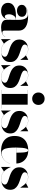

<svg xmlns="http://www.w3.org/2000/svg" viewBox="1274 -2074 810 3397"><g transform="rotate(90 1678.5 -375.0)"><path d="M254 -252H331V-304.5Q331 -340.5 323.2 -377.2Q315.5 -414 294.2 -438.8Q273 -463.5 233 -463.5Q208 -463.5 174 -456.5Q140 -449.5 111 -432.2Q82 -415 71.5 -383.5Q82 -409.5 108.8 -425.2Q135.5 -441 169.5 -441Q213.5 -441 245 -419.8Q276.5 -398.5 276.5 -358Q276.5 -317 244.5 -294Q212.5 -271 169.5 -271Q124 -271 94.5 -294.5Q65 -318 65 -356Q65 -388.5 82.8 -410.2Q100.5 -432 129.8 -444.8Q159 -457.5 194 -462.8Q229 -468 263 -468Q388.5 -468 454.8 -426Q521 -384 521 -304.5V-46Q521 -31 530.5 -21Q540 -11 558 -11Q569.5 -11 591.5 -21.5Q613.5 -32 629 -63H631Q614 -25 570.2 -7.5Q526.5 10 468 10Q406.5 10 368.8 -13Q331 -36 331 -80V-142.5Q322.5 -67.5 281.5 -28.8Q240.5 10 172.5 10Q107.5 10 68.8 -23.2Q30 -56.5 30 -113.5Q30 -180.5 88.8 -216.2Q147.5 -252 254 -252ZM276.5 -56Q300 -56 315.5 -87.8Q331 -119.5 331 -180.5V-250H322.5Q291 -250 271 -230Q251 -210 241.5 -182.8Q232 -155.5 232 -133Q232 -99.5 242 -77.8Q252 -56 276.5 -56Z M674 10H672V-160H674Q709.5 -77.5 760 -34.8Q810.5 8 886 8Q938.5 8 961.2 -12Q984 -32 984 -55Q984 -79.5 962 -94Q940 -108.5 905.2 -119.8Q870.5 -131 831.5 -144Q792.5 -157 757.8 -177.2Q723 -197.5 701 -230.5Q679 -263.5 679 -315Q679 -362 701.8 -396.5Q724.5 -431 763 -450Q801.5 -469 849 -469Q883.5 -469 910.8 -458Q938 -447 959.5 -429.5L1037 -470H1039V-330H1037Q1017 -362.5 992.2 -394Q967.5 -425.5 933 -446.2Q898.5 -467 849 -467Q805.5 -467 786.2 -449.2Q767 -431.5 767 -411Q767 -386 789.5 -370.5Q812 -355 847.2 -343.2Q882.5 -331.5 922 -318.2Q961.5 -305 996.8 -285Q1032 -265 1054.5 -233.2Q1077 -201.5 1077 -152Q1077 -92.5 1047.5 -57Q1018 -21.5 973.8 -5.8Q929.5 10 886 10Q845 10 811.5 -2.8Q778 -15.5 751 -39.5Z M1133.5 10H1131.5V-160H1133.5Q1169 -77.5 1219.5 -34.8Q1270 8 1345.5 8Q1398 8 1420.8 -12Q1443.5 -32 1443.5 -55Q1443.5 -79.5 1421.5 -94Q1399.5 -108.5 1364.8 -119.8Q1330 -131 1291 -144Q1252 -157 1217.2 -177.2Q1182.5 -197.5 1160.5 -230.5Q1138.5 -263.5 1138.5 -315Q1138.5 -362 1161.2 -396.5Q1184 -431 1222.5 -450Q1261 -469 1308.5 -469Q1343 -469 1370.2 -458Q1397.5 -447 1419 -429.5L1496.5 -470H1498.5V-330H1496.5Q1476.5 -362.5 1451.8 -394Q1427 -425.5 1392.5 -446.2Q1358 -467 1308.5 -467Q1265 -467 1245.8 -449.2Q1226.5 -431.5 1226.5 -411Q1226.5 -386 1249 -370.5Q1271.5 -355 1306.8 -343.2Q1342 -331.5 1381.5 -318.2Q1421 -305 1456.2 -285Q1491.5 -265 1514 -233.2Q1536.5 -201.5 1536.5 -152Q1536.5 -92.5 1507 -57Q1477.5 -21.5 1433.2 -5.8Q1389 10 1345.5 10Q1304.5 10 1271 -2.8Q1237.5 -15.5 1210.5 -39.5Z M1616 -650Q1616 -697.5 1647.5 -728.8Q1679 -760 1726 -760Q1773.5 -760 1804.8 -728.8Q1836 -697.5 1836 -650Q1836 -603 1804.8 -571.5Q1773.5 -540 1726 -540Q1679 -540 1647.5 -571.5Q1616 -603 1616 -650ZM1571 -2H1641V-458H1571V-460H1831V-2H1901V0H1571Z M1937.5 10H1935.5V-160H1937.5Q1973 -77.5 2023.5 -34.8Q2074 8 2149.5 8Q2202 8 2224.8 -12Q2247.5 -32 2247.5 -55Q2247.5 -79.5 2225.5 -94Q2203.5 -108.5 2168.8 -119.8Q2134 -131 2095 -144Q2056 -157 2021.2 -177.2Q1986.5 -197.5 1964.5 -230.5Q1942.5 -263.5 1942.5 -315Q1942.5 -362 1965.2 -396.5Q1988 -431 2026.5 -450Q2065 -469 2112.5 -469Q2147 -469 2174.2 -458Q2201.5 -447 2223 -429.5L2300.5 -470H2302.5V-330H2300.5Q2280.5 -362.5 2255.8 -394Q2231 -425.5 2196.5 -446.2Q2162 -467 2112.5 -467Q2069 -467 2049.8 -449.2Q2030.5 -431.5 2030.5 -411Q2030.5 -386 2053 -370.5Q2075.5 -355 2110.8 -343.2Q2146 -331.5 2185.5 -318.2Q2225 -305 2260.2 -285Q2295.5 -265 2318 -233.2Q2340.5 -201.5 2340.5 -152Q2340.5 -92.5 2311 -57Q2281.5 -21.5 2237.2 -5.8Q2193 10 2149.5 10Q2108.5 10 2075 -2.8Q2041.5 -15.5 2014.5 -39.5Z M2873 -143Q2853.5 -78 2797.5 -34Q2741.5 10 2643 10Q2567.5 10 2509.2 -16.8Q2451 -43.5 2418 -96.8Q2385 -150 2385 -230Q2385 -310 2417.2 -363.2Q2449.5 -416.5 2507 -443.2Q2564.5 -470 2640 -470Q2714.5 -470 2766.2 -440.2Q2818 -410.5 2845 -362.5Q2872 -314.5 2872 -260H2590Q2590 -255 2590 -250Q2590 -178 2597.2 -121.5Q2604.5 -65 2625 -32.5Q2645.5 0 2685 0Q2751 0 2801.8 -39.8Q2852.5 -79.5 2871 -143ZM2640 -468Q2621 -468 2610.2 -439.2Q2599.5 -410.5 2595 -363.5Q2590.5 -316.5 2590 -262H2681Q2680.5 -311 2678.5 -358.5Q2676.5 -406 2668 -437Q2659.5 -468 2640 -468Z M2934.5 10H2932.5V-160H2934.5Q2970 -77.5 3020.5 -34.8Q3071 8 3146.5 8Q3199 8 3221.8 -12Q3244.5 -32 3244.5 -55Q3244.5 -79.5 3222.5 -94Q3200.5 -108.5 3165.8 -119.8Q3131 -131 3092 -144Q3053 -157 3018.2 -177.2Q2983.5 -197.5 2961.5 -230.5Q2939.5 -263.5 2939.5 -315Q2939.5 -362 2962.2 -396.5Q2985 -431 3023.5 -450Q3062 -469 3109.5 -469Q3144 -469 3171.2 -458Q3198.5 -447 3220 -429.5L3297.5 -470H3299.5V-330H3297.5Q3277.5 -362.5 3252.8 -394Q3228 -425.5 3193.5 -446.2Q3159 -467 3109.5 -467Q3066 -467 3046.8 -449.2Q3027.5 -431.5 3027.5 -411Q3027.5 -386 3050 -370.5Q3072.5 -355 3107.8 -343.2Q3143 -331.5 3182.5 -318.2Q3222 -305 3257.2 -285Q3292.5 -265 3315 -233.2Q3337.5 -201.5 3337.5 -152Q3337.5 -92.5 3308 -57Q3278.5 -21.5 3234.2 -5.8Q3190 10 3146.5 10Q3105.5 10 3072 -2.8Q3038.5 -15.5 3011.5 -39.5Z"/></g></svg>

Font: Bodoni* 96pt Fatface
Style: Regular
Weight: 900
Version: Version 2.3